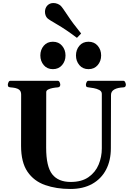

<svg xmlns="http://www.w3.org/2000/svg" viewBox="-20 -1221 873 1255"><path d="M705.6 -600.6 704.6 -252Q704.6 -171.4 673.1 -111.6Q641.6 -51.8 582.5 -18.8Q523.4 14.2 439.9 14.2Q348.1 14.2 274.9 -11.5Q201.7 -37.1 159.7 -98.6Q117.7 -160.2 117.7 -267.6L118.2 -602.5Q118.2 -623.5 106.9 -633.1Q95.7 -642.6 79.8 -645.8Q64 -648.9 48.8 -649.9Q38.6 -650.9 34.9 -654.1Q31.2 -657.2 31.2 -668Q31.2 -673.3 35.4 -683.1Q39.6 -692.9 47.9 -692.9H357.4Q365.7 -692.9 369.9 -683.1Q374 -673.3 374 -668Q374 -651.4 357.9 -649.9Q341.3 -648.9 323.7 -645.5Q306.2 -642.1 294.2 -635.7Q282.2 -629.4 282.2 -618.7L281.7 -255.9Q281.7 -132.3 321.3 -82Q360.8 -31.7 441.9 -31.7Q514.2 -31.7 559.1 -63.5Q604 -95.2 624.8 -145.3Q645.5 -195.3 645.5 -251V-607.4Q645.5 -624 629.4 -632.6Q613.3 -641.1 593 -644.8Q572.8 -648.4 559.1 -649.9Q548.8 -650.9 545.2 -654.1Q541.5 -657.2 541.5 -668Q541.5 -673.3 545.7 -683.1Q549.8 -692.9 558.1 -692.9H786.1Q794.4 -692.9 798.6 -683.1Q802.7 -673.3 802.7 -668Q802.7 -650.4 786.6 -649.9Q749 -648.4 727.3 -636.2Q705.6 -624 705.6 -600.6ZM558.6 -769Q521 -769 498.8 -795.4Q476.6 -821.8 476.6 -858.4Q476.6 -895.5 498.8 -921.9Q521 -948.2 558.6 -948.2Q596.2 -948.2 618.7 -921.9Q641.1 -895.5 641.1 -858.4Q641.1 -821.8 618.7 -795.4Q596.2 -769 558.6 -769ZM325.7 -769Q288.1 -769 265.9 -795.4Q243.7 -821.8 243.7 -858.4Q243.7 -895.5 265.9 -921.9Q288.1 -948.2 325.7 -948.2Q363.3 -948.2 385.7 -921.9Q408.2 -895.5 408.2 -858.4Q408.2 -821.8 385.7 -795.4Q363.3 -769 325.7 -769ZM482.9 -973.6Q408.2 -1029.8 355 -1060.3Q301.8 -1090.8 290 -1101.6Q282.7 -1108.4 278.3 -1119.9Q273.9 -1131.3 273.9 -1144Q273.9 -1154.8 277.6 -1165.5Q281.2 -1176.3 289.6 -1185.1Q305.2 -1201.2 329.1 -1201.2Q343.3 -1201.2 356 -1196Q368.7 -1190.9 376.5 -1183.6Q387.7 -1172.9 420.9 -1122.1Q454.1 -1071.3 510.3 -1002Z"/></svg>

Font: Gelasio
Style: Bold
Weight: 700
Designer: Eben Sorkin
Foundry: Eben Sorkin
Version: Version 1.008